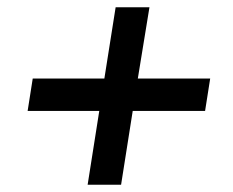

<svg xmlns="http://www.w3.org/2000/svg" viewBox="-20 -548 640 528"><path d="M221 -40 253 -243H56L70 -332H267L298 -528H391L359 -332H558L544 -243H345L313 -40Z"/></svg>

Font: Nunito Sans 9pt
Style: Bold Italic
Weight: 700
Italic angle: -9°
Version: Version 3.101;gftools[0.9.27]